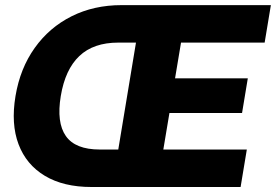

<svg xmlns="http://www.w3.org/2000/svg" viewBox="-20 -748 1103 768"><path d="M345.7 0Q233.9 0 159.4 -44.7Q85 -89.4 54.2 -170.9Q23.4 -252.4 42 -363.8Q60.5 -474.6 118.9 -556.4Q177.2 -638.2 266.4 -682.9Q355.5 -727.5 466.3 -727.5H1063.5L1038.6 -577.6H704.1L680.2 -434.6H971.2L948.2 -295.9H657.7L633.3 -149.9H967.3L942.4 0ZM453.1 -149.9 523.9 -577.6H453.1Q354 -577.6 297.4 -523.9Q240.7 -470.2 223.1 -363.8Q205.6 -257.8 243.4 -203.9Q281.2 -149.9 379.4 -149.9Z"/></svg>

Font: Inter Display Extra Bold
Style: Italic
Weight: 800
Italic angle: -9.39999°
Designer: Rasmus Andersson
Foundry: rsms
Version: Version 4.000;git-4fc901f